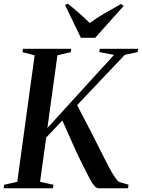

<svg xmlns="http://www.w3.org/2000/svg" viewBox="-36 -1003 756 1023"><path d="M-16.5 0 -14 -18.5 56 -34.5 148.5 -708.5 84 -725 86.5 -743H343.5L341 -725L270 -708.5L216.5 -321L571.5 -710.5L493.5 -725.5L495.5 -743H700L697 -725.5L629 -711L375 -443Q385 -423.5 397.8 -398.5Q410.5 -373.5 425.2 -345.8Q440 -318 454.5 -289.8Q469 -261.5 482 -235Q501 -198.5 517.5 -165Q534 -131.5 549 -104Q564 -76.5 576.5 -58.2Q589 -40 598.5 -33.5L649 -19L646 0H487.5Q477.5 -0.5 466.8 -13Q456 -25.5 444.5 -46.2Q433 -67 420.8 -92.2Q408.5 -117.5 395.5 -142.5Q384.5 -164 371 -193.5Q357.5 -223 343.8 -254.2Q330 -285.5 317.5 -313.5Q305 -341.5 296 -361L210 -270L177.5 -34.5L249 -18.5L246 0ZM395 -801.5 310.5 -976.5 326.5 -983Q356.5 -958.5 386 -932.8Q415.5 -907 442 -880Q477.5 -906.5 519.8 -931.2Q562 -956 608.5 -981.5L623.5 -972L471 -801.5Z"/></svg>

Font: Merriweather 144pt Medium
Style: Italic
Weight: 500
Italic angle: -7.8°
Version: Version 2.101